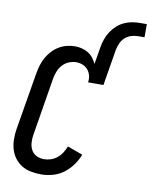

<svg xmlns="http://www.w3.org/2000/svg" viewBox="-100 -1011 859 1092"><g transform="rotate(10 329.0 -465.0)"><path d="M214 8Q184 8 155 2.5Q126 -3 102 -17.5Q78 -32 61 -54.5Q44 -77 36 -104.5Q28 -132 27.5 -161.5Q27 -191 32 -222L88 -556Q92 -579 99 -602Q106 -625 118 -646.5Q130 -668 147 -686.5Q164 -705 185.5 -718Q207 -731 231 -737Q255 -743 278 -743Q299 -743 318.5 -738Q338 -733 355 -722.5Q372 -712 384 -696.5Q396 -681 404 -663L421 -765Q425 -788 433 -811Q441 -834 454.5 -854.5Q468 -875 486.5 -892Q505 -909 527.5 -919.5Q550 -930 573.5 -934Q597 -938 620 -938H658V-862H620Q601 -862 581 -855.5Q561 -849 546 -835.5Q531 -822 522.5 -803Q514 -784 510 -765L475 -554H386Q390 -574 385 -593Q380 -612 368.5 -626Q357 -640 339 -647.5Q321 -655 301 -655Q280 -655 259 -646.5Q238 -638 222.5 -621Q207 -604 199 -583.5Q191 -563 187 -542L132 -207Q128 -184 129.5 -161Q131 -138 141 -119Q151 -100 171 -90Q191 -80 215 -80Q234 -80 254 -86.5Q274 -93 290.5 -106.5Q307 -120 318 -137.5Q329 -155 337 -175L425 -143Q413 -111 392 -82Q371 -53 343 -32Q315 -11 281 -1.5Q247 8 214 8Z"/></g></svg>

Font: Iosevka Curly Semibold
Style: Italic
Weight: 600
Italic angle: -9°
Monospace: yes
Designer: Belleve Invis
Foundry: Belleve Invis
Version: Version 22.1.2; ttfautohint (v1.8.4)